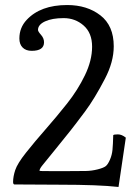

<svg xmlns="http://www.w3.org/2000/svg" viewBox="-20 -733 558 763"><path d="M37 0Q32 -1 32 -10Q32 -31 40.5 -57Q49 -83 83.5 -126.5Q118 -170 161 -219Q204 -268 246.5 -321.5Q289 -375 317.5 -434Q346 -493 346 -547.5Q346 -602 312.5 -631.5Q279 -661 233 -661Q187 -661 159 -648Q131 -635 131 -614Q131 -608 143 -594.5Q155 -581 155 -565Q155 -531 106 -531Q83 -531 70 -544Q57 -557 57 -580Q57 -623 86 -654Q141 -713 247 -713Q326 -713 379 -672Q432 -631 432 -549Q432 -487 397 -420Q356 -341 318 -290Q280 -239 260.5 -214.5Q241 -190 200.5 -140Q160 -90 148.5 -76Q137 -62 137 -54Q137 -53 180 -53H251Q298 -53 321.5 -53.5Q345 -54 368.5 -60Q392 -66 400.5 -73Q409 -80 417 -98.5Q425 -117 427 -137.5Q429 -158 430 -196Q433 -199 448.5 -199Q464 -199 480 -186L451 10Q372 1 215 1Z"/></svg>

Font: Esteban
Style: Regular
Weight: 400
Designer: Angelica Diaz Rivera
Foundry: Angelica Diaz Rivera
Version: Version 1.002